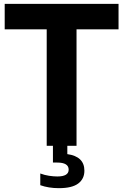

<svg xmlns="http://www.w3.org/2000/svg" viewBox="-20 -760 642 1001"><path d="M223.5 0V-607H4.5V-740H598V-607H379V0ZM287 221Q233.5 221 190 205.5V144.5Q212.5 153 236 156.5Q259.5 160 279 160Q338 160 338 124.5Q338 87.5 278 87.5H256V-10H331V43.5Q420 56 420 130Q420 172.5 387.8 196.8Q355.5 221 287 221Z"/></svg>

Font: Encode Sans SemiCondensed SemiCondensed
Style: Bold
Weight: 700
Width: 4
Designer: Multiple Designers
Foundry: Impallari Type
Version: Version 3.000; ttfautohint (v1.8.3) -l 8 -r 50 -G 200 -x 14 